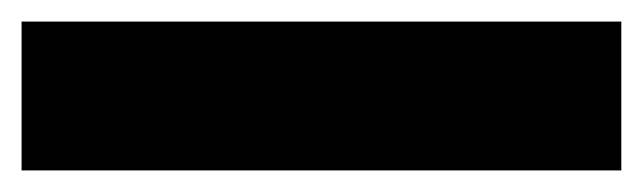

<svg xmlns="http://www.w3.org/2000/svg" viewBox="-22 22 596 178"><path d="M-2 180H554V42H-2Z"/></svg>

Font: Aspekta 950
Style: Regular
Weight: 950
Designer: Ivo Dolenc
Version: Version 2.000